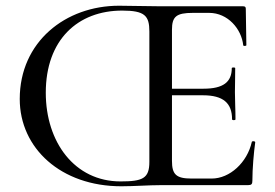

<svg xmlns="http://www.w3.org/2000/svg" viewBox="-20 -647 960 671"><path d="M860 -151C844 -79 783 -23 720 -23H649C595 -23 581 -38 581 -85V-314H689C760 -314 791 -287 791 -230C791 -226 803 -226 803 -230C803 -265 801 -293 801 -325C801 -350 802 -368 802 -409C802 -412 790 -412 790 -409C790 -360 760 -337 691 -337H581V-543C581 -589 596 -602 654 -602H711C776 -602 824 -546 830 -489C830 -485 841 -486 841 -489L839 -616C839 -622 837 -625 830 -625H544C496 -625 439 -627 396 -627C209 -627 49 -501 49 -301C49 -129 193 4 404 4C449 4 499 0 543 0H847C859 0 862 -4 862 -15C862 -58 867 -114 872 -150C872 -154 861 -155 860 -151ZM502 -81C502 -23 478 -13 401 -13C241 -13 140 -150 140 -323C140 -508 252 -610 407 -610C486 -610 502 -592 502 -537Z"/></svg>

Font: Cormorant Infant Book
Style: Regular
Weight: 500
Designer: Christian Thalmann (Catharsis Fonts)
Version: Version 1.000;PS 002.000;hotconv 1.0.88;makeotf.lib2.5.64775